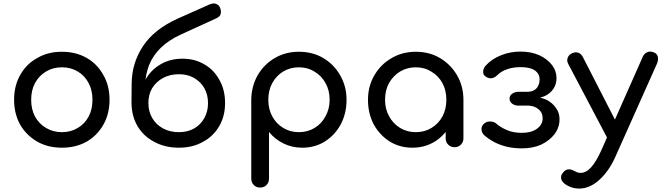

<svg xmlns="http://www.w3.org/2000/svg" viewBox="-20 -850 3838 1110"><path d="M337.9 3.9Q256.8 3.9 195.3 -31.2Q132.8 -67.4 96.7 -128.9Q61.5 -192.4 61.5 -273.4Q61.5 -355.5 97.7 -418Q132.8 -480.5 195.3 -514.6Q256.8 -550.8 337.9 -550.8Q418 -550.8 480.5 -515.6Q542 -480.5 577.1 -417Q613.3 -355.5 613.3 -273.4Q613.3 -192.4 578.1 -129.9Q543 -67.4 481.4 -31.2Q418.9 3.9 337.9 3.9ZM337.9 -85.9Q389.6 -85.9 429.7 -110.4Q469.7 -133.8 492.2 -175.8Q514.6 -217.8 514.6 -273.4Q514.6 -328.1 492.2 -370.1Q469.7 -413.1 429.7 -436.5Q389.6 -460.9 337.9 -460.9Q286.1 -460.9 246.1 -436.5Q206.1 -413.1 182.6 -370.1Q160.2 -328.1 160.2 -273.4Q160.2 -217.8 182.6 -175.8Q206.1 -133.8 246.1 -110.4Q286.1 -85.9 337.9 -85.9Z M1014.6 3.9Q934.6 3.9 873 -29.3Q810.5 -61.5 775.4 -120.1Q741.2 -178.7 740.2 -253.9Q755.9 -253.9 789.1 -253.9Q789.1 -330.1 820.3 -387.7Q851.6 -445.3 907.2 -477.5Q962.9 -510.7 1035.2 -510.7Q1106.4 -510.7 1162.1 -477.5Q1217.8 -445.3 1249 -386.7Q1281.2 -330.1 1281.2 -253.9Q1281.2 -178.7 1247.1 -120.1Q1212.9 -61.5 1152.3 -29.3Q1092.8 3.9 1014.6 3.9ZM1014.6 -85.9Q1064.5 -85.9 1102.5 -107.4Q1139.6 -128.9 1161.1 -167Q1182.6 -205.1 1182.6 -253.9Q1182.6 -302.7 1161.1 -340.8Q1139.6 -377.9 1101.6 -399.4Q1064.5 -420.9 1014.6 -420.9Q962.9 -420.9 922.9 -399.4Q882.8 -377.9 859.4 -339.8Q837.9 -302.7 837.9 -253.9Q837.9 -205.1 860.4 -167Q882.8 -128.9 922.9 -107.4Q962.9 -85.9 1014.6 -85.9ZM740.2 -253.9Q740.2 -282.2 741.2 -367.2Q742.2 -485.4 806.6 -583Q871.1 -680.7 1006.8 -742.2Q1069.3 -769.5 1193.4 -825.2Q1206.1 -830.1 1216.8 -830.1Q1223.6 -830.1 1229.5 -827.1Q1246.1 -822.3 1252.9 -803.7Q1259.8 -785.2 1255.9 -769.5Q1252.9 -753.9 1226.6 -742.2Q1159.2 -710.9 1023.4 -649.4Q954.1 -617.2 909.2 -573.2Q864.3 -529.3 841.8 -473.6Q821.3 -419.9 818.4 -357.4Q818.4 -322.3 816.4 -253.9Q797.9 -253.9 740.2 -253.9Z M1483.4 234.4Q1461.9 234.4 1447.3 219.7Q1432.6 205.1 1432.6 182.6Q1432.6 31.2 1432.6 -273.4Q1433.6 -351.6 1469.7 -415Q1505.9 -477.5 1567.4 -513.7Q1629.9 -550.8 1708 -550.8Q1787.1 -550.8 1848.6 -514.6Q1911.1 -477.5 1946.3 -415Q1983.4 -351.6 1983.4 -273.4Q1983.4 -194.3 1950.2 -131.8Q1917 -69.3 1858.4 -32.2Q1800.8 3.9 1727.5 3.9Q1668.9 3.9 1619.1 -20.5Q1569.3 -44.9 1535.2 -86.9Q1535.2 2.9 1535.2 182.6Q1535.2 205.1 1520.5 219.7Q1506.8 234.4 1483.4 234.4ZM1708 -85.9Q1758.8 -85.9 1798.8 -110.4Q1838.9 -134.8 1861.3 -176.8Q1885.7 -219.7 1885.7 -273.4Q1885.7 -327.1 1862.3 -369.1Q1838.9 -412.1 1798.8 -435.5Q1758.8 -460.9 1708 -460.9Q1658.2 -460.9 1617.2 -436.5Q1577.1 -412.1 1553.7 -369.1Q1531.2 -327.1 1531.2 -273.4Q1531.2 -219.7 1553.7 -177.7Q1577.1 -134.8 1617.2 -110.4Q1658.2 -85.9 1708 -85.9Z M2364.3 3.9Q2291 3.9 2232.4 -32.2Q2174.8 -69.3 2140.6 -130.9Q2107.4 -194.3 2107.4 -273.4Q2107.4 -351.6 2144.5 -415Q2180.7 -477.5 2243.2 -513.7Q2305.7 -550.8 2383.8 -550.8Q2461.9 -550.8 2523.4 -514.6Q2585.9 -477.5 2622.1 -415Q2659.2 -351.6 2659.2 -273.4Q2645.5 -273.4 2620.1 -273.4Q2620.1 -194.3 2585.9 -131.8Q2552.7 -69.3 2495.1 -32.2Q2436.5 3.9 2364.3 3.9ZM2383.8 -85.9Q2434.6 -85.9 2474.6 -110.4Q2514.6 -134.8 2538.1 -176.8Q2560.5 -219.7 2560.5 -273.4Q2560.5 -327.1 2538.1 -369.1Q2514.6 -412.1 2474.6 -435.5Q2434.6 -460.9 2383.8 -460.9Q2334 -460.9 2293 -436.5Q2252.9 -412.1 2228.5 -369.1Q2206.1 -327.1 2206.1 -273.4Q2206.1 -219.7 2229.5 -177.7Q2252.9 -134.8 2293 -110.4Q2334 -85.9 2383.8 -85.9ZM2607.4 1Q2585.9 1 2571.3 -13.7Q2556.6 -28.3 2556.6 -49.8Q2556.6 -100.6 2556.6 -203.1Q2561.5 -229.5 2576.2 -308.6Q2596.7 -299.8 2659.2 -273.4Q2659.2 -216.8 2659.2 -49.8Q2659.2 -28.3 2644.5 -13.7Q2629.9 1 2607.4 1Z M2998 7.8Q2949.2 7.8 2909.2 -2Q2869.1 -11.7 2835.9 -29.3Q2803.7 -46.9 2779.3 -68.4Q2763.7 -83 2763.7 -103.5Q2763.7 -124 2780.3 -136.7Q2795.9 -149.4 2817.4 -147.5Q2838.9 -146.5 2853.5 -131.8Q2877.9 -111.3 2914.1 -96.7Q2949.2 -82 2997.1 -82Q3051.8 -82 3084 -105.5Q3117.2 -128.9 3117.2 -166Q3117.2 -199.2 3092.8 -218.8Q3069.3 -238.3 3035.2 -239.3Q3015.6 -239.3 2977.5 -239.3Q2956.1 -239.3 2940.4 -251Q2925.8 -262.7 2925.8 -280.3Q2925.8 -296.9 2940.4 -307.6Q2956.1 -319.3 2977.5 -319.3Q2996.1 -319.3 3034.2 -319.3Q3066.4 -321.3 3083 -340.8Q3099.6 -361.3 3099.6 -390.6Q3099.6 -423.8 3071.3 -443.4Q3043.9 -461.9 2990.2 -461.9Q2947.3 -461.9 2913.1 -450.2Q2877.9 -438.5 2854.5 -415Q2838.9 -399.4 2820.3 -397.5Q2801.8 -396.5 2785.2 -409.2Q2771.5 -418.9 2773.4 -438.5Q2774.4 -457 2790 -472.7Q2821.3 -507.8 2876 -530.3Q2929.7 -551.8 2988.3 -551.8Q3049.8 -551.8 3096.7 -531.2Q3143.6 -509.8 3170.9 -474.6Q3197.3 -440.4 3197.3 -398.4Q3197.3 -363.3 3179.7 -336.9Q3161.1 -309.6 3129.9 -294.9Q3099.6 -281.2 3062.5 -281.2Q3062.5 -283.2 3062.5 -289.1Q3105.5 -289.1 3140.6 -272.5Q3174.8 -254.9 3194.3 -225.6Q3214.8 -198.2 3214.8 -161.1Q3214.8 -113.3 3186.5 -75.2Q3157.2 -37.1 3108.4 -13.7Q3059.6 7.8 2998 7.8Z M3328.1 240.2Q3309.6 240.2 3291 235.4Q3273.4 230.5 3254.9 219.7Q3233.4 207 3225.6 188.5Q3223.6 181.6 3223.6 174.8Q3223.6 162.1 3232.4 151.4Q3244.1 133.8 3260.7 129.9Q3278.3 126 3296.9 136.7Q3307.6 142.6 3317.4 146.5Q3327.1 149.4 3336.9 149.4Q3369.1 149.4 3398.4 116.2Q3427.7 83 3457 17.6Q3537.1 -162.1 3696.3 -522.5Q3705.1 -542 3723.6 -548.8Q3731.4 -551.8 3739.3 -551.8Q3750 -551.8 3760.7 -546.9Q3778.3 -540 3783.2 -521.5Q3784.2 -515.6 3784.2 -508.8Q3784.2 -496.1 3778.3 -482.4Q3697.3 -301.8 3537.1 57.6Q3501 138.7 3445.3 189.5Q3389.6 240.2 3328.1 240.2ZM3555.7 -22.5Q3537.1 -13.7 3520.5 -20.5Q3503.9 -27.3 3494.1 -45.9Q3418 -191.4 3264.6 -481.4Q3254.9 -500 3262.7 -517.6Q3269.5 -535.2 3289.1 -543Q3307.6 -550.8 3324.2 -544.9Q3340.8 -538.1 3350.6 -518.6Q3424.8 -375 3571.3 -87.9Q3581.1 -69.3 3578.1 -49.8Q3575.2 -30.3 3555.7 -22.5Z"/></svg>

Font: Abed
Style: Bold
Weight: 700
Designer: Johan Aakerlund
Version: Version 3.105